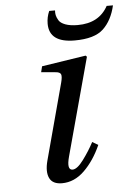

<svg xmlns="http://www.w3.org/2000/svg" viewBox="-52 -738 548 789"><g transform="rotate(-5 222.0 -343.0)"><path d="M170 -646Q170 -673 181 -698H205Q204 -688 206 -678.5Q208 -669 215 -657Q222 -645 242 -637.5Q262 -630 293 -630Q381 -630 418 -698H444Q430 -637 393.5 -602.5Q357 -568 275 -568Q170 -568 170 -646ZM120 -86 204 -399Q211 -425 207 -434.5Q203 -444 183 -445L126 -450L132 -474L314 -502L319 -497L210 -95Q195 -40 220 -40Q239 -40 265 -75Q291 -110 310 -146L334 -132Q306 -69 264.5 -28.5Q223 12 172 12Q133 12 120.5 -14.5Q108 -41 120 -86Z"/></g></svg>

Font: Lingua Franca
Style: Italic
Weight: 400
Italic angle: -13°
Version: Version 1.19